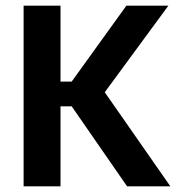

<svg xmlns="http://www.w3.org/2000/svg" viewBox="-20 -659 631 679"><path d="M429.5 0 233.5 -283H182V-370.5H233.5L427 -639H575.5L340 -318.5L339.5 -348.5L582.5 0ZM63.5 0V-639H194V0Z"/></svg>

Font: Anek Gujarati Medium SemiBold
Style: Regular
Weight: 600
Version: Version 1.003